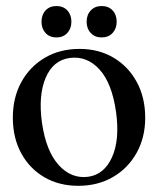

<svg xmlns="http://www.w3.org/2000/svg" viewBox="-20 -606 524 636"><path d="M243.5 -444Q307 -444 356 -415Q405 -386 433 -334.5Q461 -283 461 -216Q461 -150.5 432.5 -99.5Q404 -48.5 354 -19.5Q304 9.5 239.5 9.5Q175.5 9.5 126.8 -19Q78 -47.5 50.2 -98.5Q22.5 -149.5 22.5 -216.5Q22.5 -282.5 50.5 -333.8Q78.5 -385 128.2 -414.5Q178 -444 243.5 -444ZM272.5 -20.5Q325.5 -28 351.2 -85.5Q377 -143 364.5 -234.5Q351 -330.5 309.5 -376Q268 -421.5 211 -414Q156 -406.5 131.2 -348.2Q106.5 -290 119 -199.5Q132.5 -105.5 174.5 -59.2Q216.5 -13 272.5 -20.5ZM167 -482Q144.5 -482 131 -496.5Q117.5 -511 117.5 -534Q117.5 -557 131 -571.5Q144.5 -586 167 -586Q189.5 -586 203 -571.5Q216.5 -557 216.5 -534Q216.5 -511.5 203 -496.8Q189.5 -482 167 -482ZM316.5 -482Q294.5 -482 280.8 -496.5Q267 -511 267 -534Q267 -557 280.8 -571.5Q294.5 -586 316.5 -586Q339.5 -586 353 -571.5Q366.5 -557 366.5 -534Q366.5 -511.5 353 -496.8Q339.5 -482 316.5 -482Z"/></svg>

Font: Fraunces 144pt Soft
Style: Regular
Weight: 400
Version: Version 1.000;[0bf87f6ff]